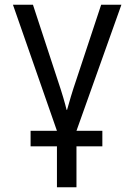

<svg xmlns="http://www.w3.org/2000/svg" viewBox="-20 -556 570 816"><path d="M110 66H222V240H305V66H415V0H305L496 -536H410L304 -216C288 -170 272 -115 265 -89H263C257 -115 244 -160 225 -216L120 -536H35L222 0H110Z"/></svg>

Font: Noto Sans Mono Condensed
Style: Regular
Weight: 400
Width: 3
Designer: Monotype Design Team
Foundry: Monotype Imaging Inc.
Version: Version 2.014